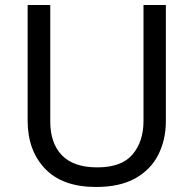

<svg xmlns="http://www.w3.org/2000/svg" viewBox="-20 -734 771 764"><path d="M640 -252Q640 -178 610 -118.5Q580 -59 518.5 -24.5Q457 10 362 10Q229 10 159.5 -62.5Q90 -135 90 -254V-714H180V-251Q180 -164 226.5 -116Q273 -68 367 -68Q464 -68 507.5 -119.5Q551 -171 551 -252V-714H640Z"/></svg>

Font: Noto Sans Pahawh Hmong
Style: Regular
Weight: 400
Designer: Monotype Design Team
Foundry: Monotype Imaging Inc.
Version: Version 2.001; ttfautohint (v1.8.4.7-5d5b)